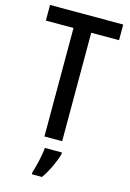

<svg xmlns="http://www.w3.org/2000/svg" viewBox="-138 -780 721 1067"><g transform="rotate(15 222.5 -246.5)"><path d="M273 0V-624H433V-714H12V-624H171V0ZM288 71V61H190C187 102 170 174 158 209V221H216C246 179 275 118 288 71Z"/></g></svg>

Font: Noto Sans Lao Looped Condensed Medium
Style: Regular
Weight: 500
Width: 3
Designer: Mark Frömberg, Ben Mitchell
Foundry: The Fontpad Ltd
Version: Version 1.002